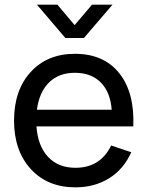

<svg xmlns="http://www.w3.org/2000/svg" viewBox="-20 -785 630 820"><path d="M137.7 -765.1H225.1L298.8 -677.7L373 -765.1H460.4L338.4 -622.6H259.3ZM301.8 -68.4Q408.7 -68.4 454.6 -163.6L540.5 -134.8Q508.8 -63 446.5 -23.9Q384.3 15.1 301.8 15.1Q183.1 15.1 111.6 -63Q40 -141.1 40 -270Q40 -399.9 111.1 -477.5Q182.1 -555.2 299.8 -555.2Q423.3 -555.2 489.3 -472.4Q555.2 -389.6 549.3 -245.1H135.7Q141.6 -161.6 185.3 -115Q229 -68.4 301.8 -68.4ZM137.7 -316.4H457Q451.2 -392.1 410.2 -433.1Q369.1 -474.1 299.8 -474.1Q231.4 -474.1 189.5 -432.9Q147.5 -391.6 137.7 -316.4Z"/></svg>

Font: Vela Sans Med
Style: Regular
Weight: 500
Designer: Principal design: Mikhail Sharanda - project Manrope.
Design modification: Ravid Balaliev
Foundry: Mikhail Sharanda
Version: Version 1.001